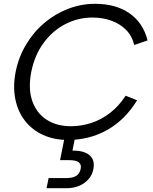

<svg xmlns="http://www.w3.org/2000/svg" viewBox="-20 -727 805 1007"><path d="M62 -350Q78 -429 117.5 -494.5Q157 -560 213.5 -607.5Q270 -655 338 -681Q406 -707 479 -707Q588 -707 659.5 -657Q731 -607 754 -515L684 -491Q672 -540 640 -571.5Q608 -603 563 -619Q518 -635 465 -635Q390 -635 323.5 -601Q257 -567 209.5 -503Q162 -439 144 -350Q127 -262 149 -198Q171 -134 224 -99.5Q277 -65 352 -65Q406 -65 458.5 -82Q511 -99 557.5 -135Q604 -171 639 -225L699 -201Q636 -98 542.5 -45.5Q449 7 337 7Q264 7 206.5 -19Q149 -45 111.5 -93Q74 -141 60.5 -206.5Q47 -272 62 -350ZM360 63Q399 62 426 73Q453 84 464.5 105.5Q476 127 470 159Q464 190 444.5 212.5Q425 235 395.5 247.5Q366 260 330 260H224L235 207H326Q361 207 379.5 195.5Q398 184 403 159Q408 136 393.5 124.5Q379 113 344 113H295L319 -7H374Z"/></svg>

Font: Albert Sans
Style: Italic
Weight: 400
Italic angle: -11.25°
Designer: Andreas Rasmussen
Foundry: a.Foundry
Version: Version 1.025